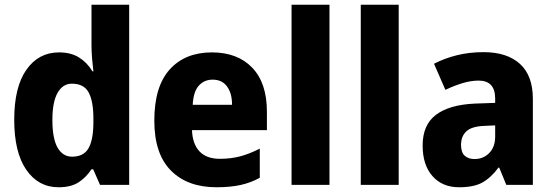

<svg xmlns="http://www.w3.org/2000/svg" viewBox="-20 -780 2332 810"><path d="M227 10Q142 10 91 -63.5Q40 -137 40 -275Q40 -413 91.5 -486Q143 -559 229 -559Q279 -559 313.5 -537.5Q348 -516 370 -479H374Q371 -503 368.5 -532.5Q366 -562 366 -590V-760H525V0H402L373 -66H366Q343 -31 311 -10.5Q279 10 227 10ZM284 -119Q332 -119 352.5 -153Q373 -187 374 -258V-280Q374 -353 354 -390Q334 -427 283 -427Q245 -427 223 -388.5Q201 -350 201 -274Q201 -195 223 -157Q245 -119 284 -119Z M874 -559Q982 -559 1044 -494.5Q1106 -430 1106 -309V-231H790Q792 -173 821.5 -141.5Q851 -110 908 -110Q954 -110 993.5 -120.5Q1033 -131 1076 -153V-30Q1038 -9 994.5 0.5Q951 10 893 10Q771 10 701 -60.5Q631 -131 631 -271Q631 -415 696 -487Q761 -559 874 -559ZM877 -444Q842 -444 819 -419Q796 -394 793 -338H959Q959 -386 938 -415Q917 -444 877 -444Z M1370 0H1210V-760H1370Z M1662 0H1502V-760H1662Z M2020 -560Q2119 -560 2173.5 -510.5Q2228 -461 2228 -363V0H2116L2086 -73H2083Q2051 -30 2015 -10Q1979 10 1917 10Q1846 10 1804.5 -37Q1763 -84 1763 -166Q1763 -253 1819 -295.5Q1875 -338 1983 -343L2069 -346V-364Q2069 -440 1999 -440Q1967 -440 1932 -429.5Q1897 -419 1859 -401L1811 -511Q1855 -534 1907.5 -547Q1960 -560 2020 -560ZM2024 -249Q1970 -247 1947.5 -226Q1925 -205 1925 -169Q1925 -137 1940.5 -123Q1956 -109 1982 -109Q2019 -109 2044 -134.5Q2069 -160 2069 -204V-251Z"/></svg>

Font: Noto Sans Gujarati SemiCondensed ExtraBold
Style: Regular
Weight: 800
Width: 4
Designer: Jelle Bosma - Monotype Design Team, Universal Thirst
Foundry: Monotype Imaging Inc.
Version: Version 2.106; ttfautohint (v1.8.4.7-5d5b)